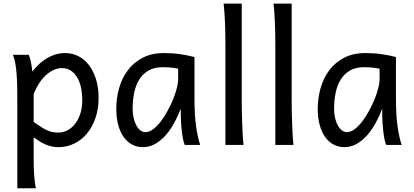

<svg xmlns="http://www.w3.org/2000/svg" viewBox="-20 -801 2286 1061"><path d="M166 -127Q190.9 -109.4 209.2 -97.9Q227.5 -86.4 242.7 -79.8Q257.8 -73.2 271.7 -70.8Q285.6 -68.4 302.7 -68.4Q328.6 -68.4 352.3 -80.6Q376 -92.8 394.3 -116Q412.6 -139.2 423.6 -172.1Q434.6 -205.1 434.6 -246.6Q434.6 -287.1 427 -320.1Q419.4 -353 404.8 -376.2Q390.1 -399.4 369.4 -412.1Q348.6 -424.8 322.3 -424.8Q301.3 -424.8 279.3 -415.5Q257.3 -406.2 236.6 -388.2Q215.8 -370.1 197.8 -343Q179.7 -315.9 166 -280.8ZM139.2 -498Q144.5 -485.4 149.9 -462.2Q155.3 -439 158.7 -405.3Q175.8 -427.7 196 -446.8Q216.3 -465.8 239 -479.2Q261.7 -492.7 286.9 -500.2Q312 -507.8 339.4 -507.8Q380.9 -507.8 415.3 -489.5Q449.7 -471.2 473.9 -438.2Q498 -405.3 511.5 -360.1Q524.9 -314.9 524.9 -261.2Q524.9 -198.7 507.3 -148.2Q489.7 -97.7 459.7 -62Q429.7 -26.4 389.2 -7.1Q348.6 12.2 302.7 12.2Q283.2 12.2 265.9 8.3Q248.5 4.4 232.2 -2.4Q215.8 -9.3 199.7 -19.3Q183.6 -29.3 166 -41.5V73.2Q166 102.5 166.7 126.2Q167.5 149.9 168.9 169.9Q170.4 189.9 172.9 206.8Q175.3 223.6 178.2 239.3H75.7V-236.8Q75.7 -282.2 75 -321Q74.2 -359.9 71.8 -392.3Q69.3 -424.8 64.5 -451.2Q59.6 -477.5 51.3 -498Z M964.4 -420.9Q958.5 -422.4 951.2 -423.8Q943.8 -425.3 933.8 -426.5Q923.8 -427.7 910.4 -428.7Q897 -429.7 878.9 -429.7Q831.1 -429.7 799.1 -410.4Q767.1 -391.1 748 -359.1Q729 -327.1 720.9 -285.6Q712.9 -244.1 712.9 -200.2Q712.9 -171.9 718.5 -148.2Q724.1 -124.5 733.9 -107.2Q743.7 -89.8 756.3 -80.3Q769 -70.8 783.7 -70.8Q805.2 -70.8 826.9 -87.4Q848.6 -104 868.7 -130.1Q888.7 -156.2 906.2 -188.7Q923.8 -221.2 936.8 -253.2Q949.7 -285.2 957 -313.5Q964.4 -341.8 964.4 -358.9ZM1001 0Q995.6 -11.7 991.5 -32.2Q987.3 -52.7 984.6 -75.9Q981.9 -99.1 980.5 -122.1Q979 -145 979 -161.1V-200.2Q964.4 -162.1 944.1 -124.3Q923.8 -86.4 897.7 -56.2Q871.6 -25.9 839.4 -6.8Q807.1 12.2 769 12.2Q738.3 12.2 711.4 -1.5Q684.6 -15.1 664.8 -42Q645 -68.8 633.8 -108.6Q622.6 -148.4 622.6 -200.2Q622.6 -258.3 638.2 -313.7Q653.8 -369.1 686 -412.4Q718.3 -455.6 768.1 -481.7Q817.9 -507.8 886.2 -507.8Q933.6 -507.8 975.6 -501.7Q1017.6 -495.6 1054.7 -485.8V-258.8Q1054.7 -166.5 1063.5 -103.8Q1072.3 -41 1086.4 0Z M1315.9 -231.9Q1315.9 -208.5 1316.7 -176.8Q1317.4 -145 1318.6 -112.3Q1319.8 -79.6 1321.5 -49.8Q1323.2 -20 1325.7 0H1225.6V-551.8Q1225.6 -623 1223.1 -680.9Q1220.7 -738.8 1215.8 -781.2H1315.9Z M1591.8 -231.9Q1591.8 -208.5 1592.5 -176.8Q1593.3 -145 1594.5 -112.3Q1595.7 -79.6 1597.4 -49.8Q1599.1 -20 1601.6 0H1501.5V-551.8Q1501.5 -623 1499 -680.9Q1496.6 -738.8 1491.7 -781.2H1591.8Z M2077.6 -420.9Q2071.8 -422.4 2064.5 -423.8Q2057.1 -425.3 2047.1 -426.5Q2037.1 -427.7 2023.7 -428.7Q2010.3 -429.7 1992.2 -429.7Q1944.3 -429.7 1912.4 -410.4Q1880.4 -391.1 1861.3 -359.1Q1842.3 -327.1 1834.2 -285.6Q1826.2 -244.1 1826.2 -200.2Q1826.2 -171.9 1831.8 -148.2Q1837.4 -124.5 1847.2 -107.2Q1856.9 -89.8 1869.6 -80.3Q1882.3 -70.8 1897 -70.8Q1918.5 -70.8 1940.2 -87.4Q1961.9 -104 1981.9 -130.1Q2002 -156.2 2019.5 -188.7Q2037.1 -221.2 2050 -253.2Q2063 -285.2 2070.3 -313.5Q2077.6 -341.8 2077.6 -358.9ZM2114.3 0Q2108.9 -11.7 2104.7 -32.2Q2100.6 -52.7 2097.9 -75.9Q2095.2 -99.1 2093.8 -122.1Q2092.3 -145 2092.3 -161.1V-200.2Q2077.6 -162.1 2057.4 -124.3Q2037.1 -86.4 2011 -56.2Q1984.9 -25.9 1952.6 -6.8Q1920.4 12.2 1882.3 12.2Q1851.6 12.2 1824.7 -1.5Q1797.9 -15.1 1778.1 -42Q1758.3 -68.8 1747.1 -108.6Q1735.8 -148.4 1735.8 -200.2Q1735.8 -258.3 1751.5 -313.7Q1767.1 -369.1 1799.3 -412.4Q1831.5 -455.6 1881.3 -481.7Q1931.2 -507.8 1999.5 -507.8Q2046.9 -507.8 2088.9 -501.7Q2130.9 -495.6 2168 -485.8V-258.8Q2168 -166.5 2176.8 -103.8Q2185.5 -41 2199.7 0Z"/></svg>

Font: Andika Eur
Style: Regular
Weight: 400
Designer: Victor Gaultney, Annie Olsen, Julie Remington, Don Collingsworth, Eric Hays, Becca Hirsbrunner
Foundry: SIL International
Version: Version 5.000